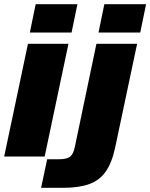

<svg xmlns="http://www.w3.org/2000/svg" viewBox="-21 -750 720 920"><path d="M-1 0 113 -540H307L193 0ZM122 -594 150 -730H350L322 -594ZM176 150 205 13H264Q299 13 315 0.5Q331 -12 338 -48L441 -540H636L531 -44Q515 31 485 73Q455 115 405.5 132.5Q356 150 281 150ZM451 -594 479 -730H679L651 -594Z"/></svg>

Font: Geist Black
Style: Italic
Weight: 900
Italic angle: -12°
Designer: Basement.studio, Andrés Briganti, Mateo Zaragoza
Foundry: Basement.studio, Vercel, Andrés Briganti, Guido Ferreyra, Mateo Zaragoza
Version: Version 1.500; ttfautohint (v1.8.4.7-5d5b)